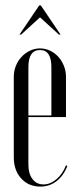

<svg xmlns="http://www.w3.org/2000/svg" viewBox="-20 -682 288 710"><path d="M31 -397Q31 -419 38.5 -438Q46 -457 59.5 -471.5Q73 -486 90.5 -494.5Q108 -503 128 -503Q148 -503 165.5 -494.5Q183 -486 196 -471.5Q209 -457 216.5 -438Q224 -419 224 -397V-249H85V-73Q85 -40 100 -20Q115 0 141 0Q166 0 189 -19.5Q212 -39 224 -71L229 -68Q215 -32 189 -12Q163 8 129 8Q86 8 58.5 -22Q31 -52 31 -100ZM170 -255V-434Q170 -497 128 -497Q85 -497 85 -434V-255ZM125 -662H131L204 -554H198L128 -618L58 -554H52Z"/></svg>

Font: Moniqa Cond Display
Style: Regular
Weight: 400
Width: 3
Designer: Rajesh Rajput
Foundry: Rajesh Rajput
Version: Version 1.000